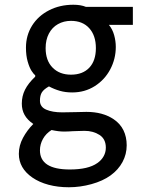

<svg xmlns="http://www.w3.org/2000/svg" viewBox="-20 -580 640 810"><path d="M116.5 169Q59.5 129.5 59.5 69Q59.5 34 77 1.5Q94.5 -31 120.5 -57Q95.5 -74 83.8 -95Q72 -116 72 -143Q72 -174.5 85.5 -201.5Q99 -228.5 128.5 -256.5V-263Q122.5 -266.5 113.2 -280.8Q104 -295 96.8 -320.2Q89.5 -345.5 89.5 -379Q89.5 -430.5 115.2 -471.8Q141 -513 186.8 -536.5Q232.5 -560 289.5 -560Q321 -560 342.5 -551H540.5V-475H439.5Q454.5 -457 461.5 -432Q468.5 -407 468.5 -382Q468.5 -331.5 445 -287.2Q421.5 -243 379.5 -216.5Q337.5 -190 284.5 -190Q256 -190 232.5 -196.8Q209 -203.5 186.5 -215.5Q165 -203.5 156.8 -190.5Q148.5 -177.5 148.5 -155Q148.5 -129 174.8 -117.5Q201 -106 242.5 -106Q260 -106 300 -107L344.5 -108Q413.5 -108 459.5 -77Q487 -58.5 500.8 -30.5Q514.5 -2.5 514.5 33Q514.5 70.5 497 103.2Q479.5 136 446.5 160Q414 183.5 366 196.8Q318 210 270.5 210Q224 210 184.8 199.5Q145.5 189 116.5 169ZM390.5 108Q408 96 417.2 79.2Q426.5 62.5 426.5 43Q426.5 6.5 399.8 -10.8Q373 -28 336.5 -28Q323 -28 308 -27.2Q293 -26.5 286.5 -26.5Q267 -25 249.5 -25Q227 -25 197.5 -31.5Q174 -17 161.2 6Q148.5 29 148.5 54Q148.5 135 274.5 135Q352.5 135 390.5 108ZM384.5 -377Q384.5 -430 356.5 -461Q328.5 -492 279.5 -492Q249 -492 224.5 -478.2Q200 -464.5 186.2 -438.2Q172.5 -412 172.5 -377Q172.5 -324.5 201.8 -294.8Q231 -265 279.5 -265Q329 -265 356.8 -294.5Q384.5 -324 384.5 -377Z"/></svg>

Font: JuliaMono Latin
Style: Regular
Weight: 400
Monospace: yes
Designer: cormullion
Foundry: corm
Version: Version 0.049; ttfautohint (v1.8.4)